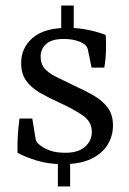

<svg xmlns="http://www.w3.org/2000/svg" viewBox="-20 -594 464 690"><path d="M232 -18V76H188V-18ZM200 -574H245V-480H200ZM386 -143Q386 -105 366.5 -73.5Q347 -42 307.5 -23Q268 -4 205 -4Q154 -4 110.5 -17.5Q67 -31 43 -45Q42 -75 44 -106.5Q46 -138 50 -168H96L108 -95Q109 -89 112 -84Q115 -79 122 -74Q137 -61 159.5 -53Q182 -45 216 -45Q261 -45 285.5 -66.5Q310 -88 310 -120Q310 -156 279 -178Q248 -200 194 -225Q154 -243 123 -261Q92 -279 74 -304Q56 -329 56 -368Q56 -422 97.5 -458Q139 -494 224 -494Q260 -494 297 -486.5Q334 -479 360 -468Q364 -405 355 -351H309L296 -415Q295 -420 292 -425.5Q289 -431 282 -436Q272 -443 253 -448.5Q234 -454 209 -454Q166 -454 146 -436Q126 -418 126 -391Q126 -364 140.5 -347.5Q155 -331 181.5 -318Q208 -305 245 -287Q287 -268 318.5 -249.5Q350 -231 368 -206Q386 -181 386 -143Z"/></svg>

Font: Rasa
Style: Regular
Weight: 400
Designer: Anna Giedrys (Yrsa+Rasa design), David Brezina (Yrsa art-direction, Rasa art-direction, design)
Foundry: Rosetta Type Foundry
Version: Version 2.004